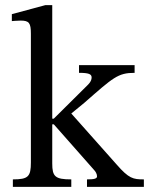

<svg xmlns="http://www.w3.org/2000/svg" viewBox="-20 -726 582 746"><path d="M257 0V-29C194 -29 183 -40 183 -91V-243H189L346 -65C351 -60 357 -50 357 -41C357 -32 347 -29 318 -29V0H539V-29C497 -29 481 -32 433 -87L257 -285L307 -326C420 -425 438 -443 503 -443V-473H287V-443C325 -443 336 -438 336 -425C336 -409 322 -397 318 -393L189 -265H183V-706H156L26 -671V-644C26 -644 46 -646 60 -646C93 -646 100 -637 100 -595V-95C100 -40 90 -29 30 -29V0Z"/></svg>

Font: STIX Two Text
Style: Regular
Weight: 400
Designer: Ross Mills, John Hudson & Paul Hanslow, Tiro Typeworks Ltd; with prior portions MicroPress Inc., and Coen Hoffman.
Foundry: Tiro Typeworks Ltd
Version: Version 2.13 b171